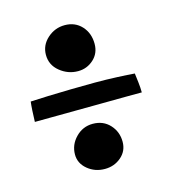

<svg xmlns="http://www.w3.org/2000/svg" viewBox="-85 -659 627 675"><g transform="rotate(-15 229.0 -321.5)"><path d="M214 -416Q177.5 -416 148.2 -439.8Q119 -463.5 119 -500.5Q119 -535.5 146.2 -560Q173.5 -584.5 209.5 -584.5Q247 -584.5 270.8 -558.8Q294.5 -533 294.5 -494Q294.5 -459.5 270.5 -437.8Q246.5 -416 214 -416ZM20.5 -283Q21 -302 22.2 -323.5Q23.5 -345 25 -356Q49.5 -357.5 89 -358.8Q128.5 -360 173.2 -361Q218 -362 259.5 -362Q303 -362 341.5 -360.2Q380 -358.5 404 -356.5Q405.5 -344.5 408 -324Q410.5 -303.5 410.5 -286Q392.5 -286 353.5 -285.8Q314.5 -285.5 265.5 -285Q216.5 -284.5 167.5 -284.2Q118.5 -284 79 -283.5Q39.5 -283 20.5 -283ZM216 -59.5Q180 -59.5 153.5 -81.5Q127 -103.5 127 -135.5Q127 -171 152.8 -197.5Q178.5 -224 215 -224Q253 -224 276.8 -198.2Q300.5 -172.5 300.5 -136Q300.5 -102.5 275.5 -81Q250.5 -59.5 216 -59.5Z"/></g></svg>

Font: Grandstander Medium
Style: Regular
Weight: 500
Designer: Tyler Finck
Foundry: Etcetera Type Co
Version: Version 1.200; ttfautohint (v1.8.3)